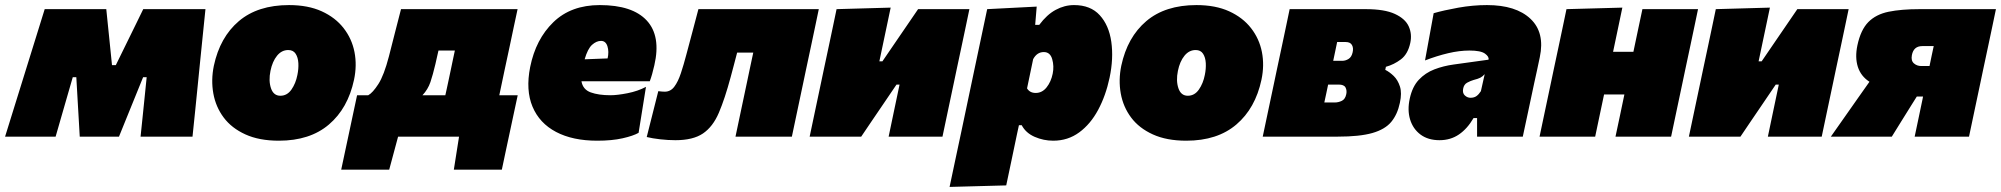

<svg xmlns="http://www.w3.org/2000/svg" viewBox="-56 -538 7879 756"><path d="M-36 0Q-19 -54.5 -2.5 -107.8Q14 -161 31 -215.5L51.5 -281.5Q68.5 -336 85.8 -391.8Q103 -447.5 120 -502H362.5Q365.5 -473 368.2 -446Q371 -419 374 -389.5L385 -281.5H400L452 -387.5Q466.5 -417.5 480.8 -446.2Q495 -475 508 -502H753Q747.5 -449 741.8 -392.5Q736 -336 730.5 -281L723.5 -211Q718.5 -160.5 713 -106.5Q707.5 -52.5 702 0H497.5Q501.5 -36 505.2 -74.2Q509 -112.5 512.5 -145.5L521.5 -234H507.5L468.5 -138Q454.5 -104 440.8 -69.8Q427 -35.5 412.5 0H258Q256 -34 254 -69.5Q252 -105 250 -138L244.5 -234H230.5L205.5 -147.5Q194.5 -109.5 184 -73Q173.5 -36.5 163 0Z M1042 16Q964.5 16 910.2 -8.8Q856 -33.5 824.8 -75.2Q793.5 -117 784 -170Q774.5 -223 786 -279Q810 -391.5 884.5 -454.8Q959 -518 1082 -518Q1157 -518 1210.8 -493.5Q1264.5 -469 1297 -427.2Q1329.5 -385.5 1339.8 -333Q1350 -280.5 1338 -224Q1314 -111.5 1239.2 -47.8Q1164.5 16 1042 16ZM1048 -161Q1074.5 -161 1091.5 -185.2Q1108.5 -209.5 1115 -243Q1120 -267 1118.8 -289.5Q1117.5 -312 1108 -326.5Q1098.5 -341 1079 -341Q1053 -341 1034.8 -318.5Q1016.5 -296 1009 -259Q1001 -220 1011 -190.5Q1021 -161 1048 -161Z M1287.5 130Q1295 94.5 1302.8 58.2Q1310.5 22 1318 -13Q1326 -50 1334 -88.2Q1342 -126.5 1350 -163H1394Q1411.5 -172.5 1433.8 -207Q1456 -241.5 1475.5 -316.5Q1487.5 -364 1499.2 -409.5Q1511 -455 1523 -502H1982Q1974.5 -467 1967.2 -433Q1960 -399 1951.5 -358.5Q1943 -318 1931 -263L1920.5 -213Q1915 -187 1910 -163H1982.5Q1974.5 -126.5 1966.5 -88.5Q1958.5 -50.5 1950.5 -13.5Q1943 21.5 1935.2 58Q1927.5 94.5 1920 130H1731L1751.5 0H1511.5L1476.5 130ZM1658.5 -286Q1648.5 -243.5 1638.8 -214.8Q1629 -186 1607.5 -163H1697.5Q1700 -174.5 1702.8 -187Q1705.5 -199.5 1708.5 -213.5L1719 -263Q1723.5 -285 1727.5 -303.8Q1731.5 -322.5 1735 -339H1670.5Q1667.5 -326 1664.5 -312.8Q1661.5 -299.5 1658.5 -286Z M2295.5 16Q2199 16 2133.5 -18.5Q2068 -53 2040.8 -118Q2013.5 -183 2031.5 -274Q2053.5 -383.5 2123 -450.8Q2192.5 -518 2305.5 -518Q2434.5 -518 2490.8 -457Q2547 -396 2520.5 -281Q2512 -243 2502.5 -218H2233.5Q2239 -185.5 2270 -174.2Q2301 -163 2347.5 -163Q2374.5 -163 2415 -171Q2455.5 -179 2487.5 -196L2458.5 -15Q2437.5 -3 2395.5 6.5Q2353.5 16 2295.5 16ZM2310.5 -377Q2292.5 -377 2275.2 -361.5Q2258 -346 2246 -304.5L2336.5 -308Q2342.5 -334.5 2335.8 -355.8Q2329 -377 2310.5 -377Z M2603.5 14Q2574.5 14 2543.5 10.5Q2512.5 7 2490.5 1.5L2536 -179Q2543.5 -178 2550.5 -177.5Q2557.5 -177 2561.5 -177Q2584.5 -177 2599.2 -196.8Q2614 -216.5 2625 -249.8Q2636 -283 2646.5 -323Q2659.5 -371 2671.5 -416.8Q2683.5 -462.5 2694 -502H3168Q3161 -468 3153.8 -434Q3146.5 -400 3138 -359.2Q3129.5 -318.5 3117.5 -263L3107 -213Q3093.5 -149.5 3083.2 -100.5Q3073 -51.5 3062 0H2840Q2851 -51.5 2861.2 -100.5Q2871.5 -149.5 2885 -213L2895.5 -263Q2899.5 -282.5 2903.2 -299.2Q2907 -316 2910 -331H2846.5Q2840 -305 2833.2 -280.2Q2826.5 -255.5 2821 -234.5Q2798 -149 2774.5 -94Q2751 -39 2712 -12.5Q2673 14 2603.5 14Z M3132 0Q3143 -51.5 3153.2 -100.5Q3163.5 -149.5 3177 -213L3187.5 -263Q3199.5 -318.5 3208 -359.2Q3216.5 -400 3223.8 -434Q3231 -468 3238 -502L3451 -508Q3445 -478.5 3438.8 -449.8Q3432.5 -421 3425.5 -386.8Q3418.5 -352.5 3408.5 -306L3406.5 -296.5H3418.5L3480 -386.5Q3499.5 -415 3519.5 -444.2Q3539.5 -473.5 3559 -502H3761Q3754 -468 3746.8 -434Q3739.5 -400 3731 -359.2Q3722.5 -318.5 3710.5 -263L3700 -213Q3686.5 -149.5 3676.2 -100.5Q3666 -51.5 3655 0H3443Q3453 -48.5 3462.5 -93.2Q3472 -138 3484 -195.5L3486 -205H3474L3415 -118Q3395 -89 3375 -59.2Q3355 -29.5 3335 0Z M3683 198Q3694 146 3705 94Q3716 42 3729.5 -21L3780.5 -263Q3793 -322.5 3805.5 -381.2Q3818 -440 3831 -502L4026 -512L4020 -440H4036Q4066 -480.5 4100.8 -499.2Q4135.5 -518 4173 -518Q4238 -518 4274.2 -478.2Q4310.5 -438.5 4319.8 -373.2Q4329 -308 4313 -232Q4298 -161.5 4268 -105.5Q4238 -49.5 4193.5 -16.8Q4149 16 4091 16Q4053 16 4018 0.8Q3983 -14.5 3967 -45H3956L3948 -8Q3937 45 3927 92.5Q3917 140 3906 192ZM4022 -172Q4047.5 -172 4065 -194Q4082.5 -216 4089 -248Q4095 -277.5 4087 -305.2Q4079 -333 4054 -333Q4027 -333 4012 -305L3988 -190Q3999 -172 4022 -172Z M4615 16Q4537.5 16 4483.2 -8.8Q4429 -33.5 4397.8 -75.2Q4366.5 -117 4357 -170Q4347.5 -223 4359 -279Q4383 -391.5 4457.5 -454.8Q4532 -518 4655 -518Q4730 -518 4783.8 -493.5Q4837.5 -469 4870 -427.2Q4902.5 -385.5 4912.8 -333Q4923 -280.5 4911 -224Q4887 -111.5 4812.2 -47.8Q4737.5 16 4615 16ZM4621 -161Q4647.5 -161 4664.5 -185.2Q4681.5 -209.5 4688 -243Q4693 -267 4691.8 -289.5Q4690.5 -312 4681 -326.5Q4671.5 -341 4652 -341Q4626 -341 4607.8 -318.5Q4589.5 -296 4582 -259Q4574 -220 4584 -190.5Q4594 -161 4621 -161Z M4916 0Q4927 -51.5 4937.2 -100.5Q4947.5 -149.5 4961 -213L4971.5 -263Q4983.5 -318.5 4992 -359.2Q5000.5 -400 5007.8 -434Q5015 -468 5022 -502H5321.5Q5395.5 -502 5436.2 -483.2Q5477 -464.5 5490.8 -434.2Q5504.5 -404 5497 -369Q5487.5 -325 5460 -304.2Q5432.5 -283.5 5401 -275L5398.5 -263Q5415.5 -254.5 5431.8 -238.8Q5448 -223 5456.2 -197.5Q5464.5 -172 5456 -133Q5446.5 -87.5 5422 -58Q5397.5 -28.5 5347.5 -14.2Q5297.5 0 5211.5 0ZM5209 -372.5Q5205 -353 5201.2 -335Q5197.5 -317 5193.5 -298.5H5229Q5242 -298.5 5254 -306Q5266 -313.5 5270 -332Q5274 -349.5 5267.2 -361Q5260.5 -372.5 5243 -372.5ZM5158.5 -134.5H5200Q5214 -134.5 5227.5 -141Q5241 -147.5 5245 -167.5Q5248 -182 5242 -193.5Q5236 -205 5215 -205H5173.5Q5169.5 -185.5 5166 -169.2Q5162.5 -153 5158.5 -134.5Z M5612 14Q5567 14 5537.2 -8.2Q5507.5 -30.5 5496.2 -67.8Q5485 -105 5495 -150Q5505 -196.5 5530.5 -223.8Q5556 -251 5591.8 -264.8Q5627.5 -278.5 5668 -284L5805 -303Q5808 -314.5 5791.2 -326.8Q5774.5 -339 5730 -339Q5690.5 -339 5646 -328.5Q5601.5 -318 5555 -300L5589 -486Q5629 -497.5 5686.2 -507.8Q5743.5 -518 5799 -518Q5913 -518 5970.2 -464Q6027.5 -410 6007 -313Q6001 -285.5 5995.8 -260.2Q5990.5 -235 5985 -211L5980 -187.5Q5971 -145.5 5961.2 -99.2Q5951.5 -53 5940 0H5760V-73H5746Q5721.5 -31 5688.5 -8.5Q5655.5 14 5612 14ZM5734 -153Q5748.5 -153 5757.8 -159.8Q5767 -166.5 5775 -179L5790 -246Q5782 -237 5773 -232.2Q5764 -227.5 5746 -223Q5734 -219.5 5721 -212.5Q5708 -205.5 5705 -188Q5702 -171 5712 -162Q5722 -153 5734 -153Z M6006 0Q6017 -51.5 6027.2 -100.5Q6037.5 -149.5 6051 -213L6061.5 -263Q6073.5 -318.5 6082 -359.2Q6090.5 -400 6097.8 -434Q6105 -468 6112 -502L6332 -508Q6323.5 -467 6315 -426.8Q6306.5 -386.5 6295.5 -334H6375.5Q6386.5 -385.5 6394.5 -424.2Q6402.5 -463 6411 -502H6630Q6623 -468 6615.8 -434Q6608.5 -400 6600 -359.2Q6591.5 -318.5 6579.5 -263L6569 -213Q6555.5 -149.5 6545.2 -100.5Q6535 -51.5 6524 0H6305Q6314 -41.5 6322.2 -80.8Q6330.5 -120 6340 -166H6260Q6250.5 -120 6242 -80.8Q6233.5 -41.5 6225 0Z M6594 0Q6605 -51.5 6615.2 -100.5Q6625.5 -149.5 6639 -213L6649.5 -263Q6661.5 -318.5 6670 -359.2Q6678.5 -400 6685.8 -434Q6693 -468 6700 -502L6913 -508Q6907 -478.5 6900.8 -449.8Q6894.5 -421 6887.5 -386.8Q6880.5 -352.5 6870.5 -306L6868.5 -296.5H6880.5L6942 -386.5Q6961.5 -415 6981.5 -444.2Q7001.5 -473.5 7021 -502H7223Q7216 -468 7208.8 -434Q7201.5 -400 7193 -359.2Q7184.5 -318.5 7172.5 -263L7162 -213Q7148.5 -149.5 7138.2 -100.5Q7128 -51.5 7117 0H6905Q6915 -48.5 6924.5 -93.2Q6934 -138 6946 -195.5L6948 -205H6936L6877 -118Q6857 -89 6837 -59.2Q6817 -29.5 6797 0Z M7153 0Q7179.5 -38 7206.8 -76.5Q7234 -115 7260.5 -153L7305 -216Q7271 -238 7259.2 -275Q7247.5 -312 7257.5 -359.5Q7270.5 -420.5 7300.5 -451Q7330.5 -481.5 7380.5 -491.8Q7430.5 -502 7502.5 -502H7803Q7796 -468 7788.8 -434Q7781.5 -400 7773 -359.2Q7764.5 -318.5 7752.5 -263L7742 -213Q7728.5 -149.5 7718.2 -100.5Q7708 -51.5 7697 0H7483Q7490.5 -36 7497.8 -70.2Q7505 -104.5 7514 -147.5L7516 -158H7491.5L7472 -127Q7452 -95 7432.2 -63.2Q7412.5 -31.5 7393 0ZM7509 -278H7541.5Q7546 -300.5 7550.2 -320Q7554.5 -339.5 7558 -356.5H7513Q7478.5 -356.5 7472 -320.5Q7468 -299 7480 -288.5Q7492 -278 7509 -278Z"/></svg>

Font: Commissioner Black
Style: Italic
Weight: 900
Italic angle: -12°
Designer: Kostas Bartsokas
Foundry: Kostas Bartsokas
Version: Version 1.000; ttfautohint (v1.8.3)